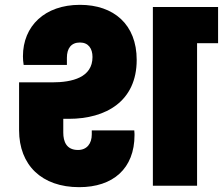

<svg xmlns="http://www.w3.org/2000/svg" viewBox="-20 -769 923 795"><path d="M308 6C448 6 537 -71 537 -210C537 -213 537 -218 536 -229H360V-212C360 -175 340 -148 303 -148C255 -148 242 -183 242 -220V-277H265C419 -277 546 -350 546 -521C546 -668 451 -749 311 -749C165 -749 75 -661 75 -536C75 -524 76 -512 78 -500H257V-530C257 -569 275 -593 311 -593C346 -593 363 -568 363 -533C363 -448 279 -428 196 -428H59V-230C59 -85 153 6 308 6ZM613 0H796V-590H883V-740H613Z"/></svg>

Font: SVN-Poppins ExtraBold
Style: Regular
Weight: 800
Designer: Ninad Kale (Devanagari), Jonny Pinhorn (Latin)
Foundry: Indian Type Foundry
Version: Version 3.002 2017; ttfautohint (v1.8.3)